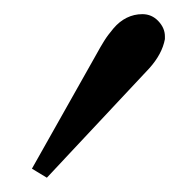

<svg xmlns="http://www.w3.org/2000/svg" viewBox="-20 -119 257 270"><path d="M180.2 -99.1Q193.4 -99.1 202.6 -89.4Q211.9 -79.6 211.9 -67.9V-64Q208 -43 189.9 -22.9L45.9 130.9L24.9 118.2L115.2 -42Q121.6 -53.7 126.5 -61.5Q131.3 -69.3 139.6 -79.1Q147.9 -88.9 158.2 -94Q168.5 -99.1 180.2 -99.1Z"/></svg>

Font: Linux Libertine
Style: Bold Italic
Weight: 700
Italic angle: -11.5°
Designer: Philipp H. Poll
Foundry: Philipp H. Poll
Version: Version 4.0.5